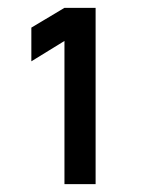

<svg xmlns="http://www.w3.org/2000/svg" viewBox="-20 -740 384 490"><path d="M224 -270V-720H144.5L60 -669.5V-583.5L144.5 -635.5V-270Z"/></svg>

Font: Hauora
Style: Bold
Weight: 700
Designer: Wayne Shih
Foundry: WCYS
Version: Version 1.001;hotconv 1.0.109;makeotfexe 2.5.65596